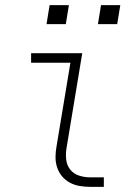

<svg xmlns="http://www.w3.org/2000/svg" viewBox="-20 -727 540 747"><path d="M331 0Q310 0 289.5 -3.5Q269 -7 251.5 -16.5Q234 -26 221.5 -41Q209 -56 202.5 -75Q196 -94 196 -115Q196 -136 200 -158L254 -483H101V-520H300L239 -152Q235 -129 237.5 -106.5Q240 -84 253 -67.5Q266 -51 287 -44Q308 -37 331 -37H384V0ZM361 -633 373 -707H448L436 -633ZM161 -633 173 -707H248L236 -633Z"/></svg>

Font: Iosevka SS04 XLt Obl
Style: Regular
Weight: 200
Italic angle: -9°
Monospace: yes
Designer: Belleve Invis
Foundry: Belleve Invis
Version: Version 19.0.0; ttfautohint (v1.8.4)